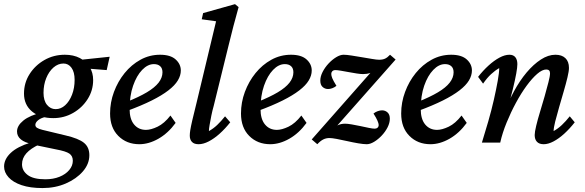

<svg xmlns="http://www.w3.org/2000/svg" viewBox="-60 -699 2867 941"><path d="M148.4 222.7Q87.9 222.7 45.9 208.5Q3.9 194.3 -18.1 169.9Q-40 145.5 -40 117.2Q-40 81.1 -7.3 50.3Q25.4 19.5 89.8 0L130.9 9.8Q90.8 28.3 69.3 52.2Q47.9 76.2 47.9 106.4Q47.9 137.7 75.7 158.7Q103.5 179.7 162.1 179.7Q201.2 179.7 231.4 167.5Q261.7 155.3 279.3 134.3Q296.9 113.3 296.9 88.9Q296.9 65.4 279.8 53.7Q262.7 42 214.8 33.2L106.4 10.7L96.7 6.8Q61.5 0 42.5 -15.6Q23.4 -31.2 23.4 -54.7Q23.4 -83 54.7 -108.4Q85.9 -133.8 148.4 -148.4L164.1 -126Q140.6 -121.1 127 -109.9Q113.3 -98.6 113.3 -86.9Q113.3 -78.1 121.1 -72.8Q128.9 -67.4 148.4 -62.5L261.7 -35.2Q325.2 -20.5 351.6 1Q377.9 22.5 377.9 61.5Q377.9 104.5 346.2 141.1Q314.5 177.7 262.7 200.2Q210.9 222.7 148.4 222.7ZM201.2 -120.1Q135.7 -120.1 96.7 -152.8Q57.6 -185.5 57.6 -240.2Q57.6 -293 85 -335.9Q112.3 -378.9 157.7 -404.8Q203.1 -430.7 257.8 -430.7Q299.8 -430.7 331.1 -414.6Q362.3 -398.4 379.4 -370.6Q396.5 -342.8 396.5 -306.6Q396.5 -255.9 369.6 -213.4Q342.8 -170.9 298.3 -145.5Q253.9 -120.1 201.2 -120.1ZM212.9 -164.1Q238.3 -164.1 259.3 -183.1Q280.3 -202.1 293 -234.9Q305.7 -267.6 305.7 -307.6Q305.7 -345.7 290.5 -366.7Q275.4 -387.7 251 -387.7Q224.6 -387.7 202.1 -368.2Q179.7 -348.6 166.5 -315.9Q153.3 -283.2 153.3 -244.1Q153.3 -206.1 170.4 -185.1Q187.5 -164.1 212.9 -164.1ZM462.9 -355.5 351.6 -364.3 319.3 -404.3 477.5 -420.9Z M623 7.8Q560.5 7.8 520 -32.7Q479.5 -73.2 479.5 -142.6Q479.5 -197.3 498.5 -248.5Q517.6 -299.8 550.8 -340.8Q584 -381.8 628.4 -406.2Q672.9 -430.7 724.6 -430.7Q775.4 -430.7 800.8 -407.7Q826.2 -384.8 826.2 -353.5Q826.2 -329.1 811.5 -304.7Q796.9 -280.3 765.1 -255.9Q733.4 -231.4 683.6 -206.5Q633.8 -181.6 562.5 -155.3V-200.2Q621.1 -223.6 659.7 -246.6Q698.2 -269.5 717.3 -293.9Q736.3 -318.4 736.3 -344.7Q736.3 -364.3 725.1 -374.5Q713.9 -384.8 694.3 -384.8Q664.1 -384.8 636.7 -356.4Q609.4 -328.1 592.3 -278.8Q575.2 -229.5 575.2 -165Q575.2 -115.2 597.2 -88.9Q619.1 -62.5 655.3 -62.5Q679.7 -62.5 712.4 -78.1Q745.1 -93.8 775.4 -132.8L800.8 -96.7Q763.7 -45.9 716.3 -19Q668.9 7.8 623 7.8Z M913.1 7.8Q891.6 7.8 880.9 -3.4Q870.1 -14.6 870.1 -34.2Q870.1 -45.9 872.6 -61.5Q875 -77.1 882.3 -108.9Q889.6 -140.6 904.3 -199.2L999 -594.7L928.7 -604.5L935.5 -634.8L1091.8 -678.7L1109.4 -664.1Q1095.7 -616.2 1084 -570.8Q1072.3 -525.4 1059.6 -473.6L987.3 -179.7Q980.5 -156.2 975.6 -131.3Q970.7 -106.4 967.3 -86.9Q963.9 -67.4 963.9 -56.6Q985.4 -68.4 1004.4 -86.4Q1023.4 -104.5 1043 -128.9L1068.4 -99.6Q1043.9 -68.4 1016.6 -43.9Q989.3 -19.5 962.9 -5.9Q936.5 7.8 913.1 7.8Z M1264.6 7.8Q1202.1 7.8 1161.6 -32.7Q1121.1 -73.2 1121.1 -142.6Q1121.1 -197.3 1140.1 -248.5Q1159.2 -299.8 1192.4 -340.8Q1225.6 -381.8 1270 -406.2Q1314.5 -430.7 1366.2 -430.7Q1417 -430.7 1442.4 -407.7Q1467.8 -384.8 1467.8 -353.5Q1467.8 -329.1 1453.1 -304.7Q1438.5 -280.3 1406.7 -255.9Q1375 -231.4 1325.2 -206.5Q1275.4 -181.6 1204.1 -155.3V-200.2Q1262.7 -223.6 1301.3 -246.6Q1339.8 -269.5 1358.9 -293.9Q1377.9 -318.4 1377.9 -344.7Q1377.9 -364.3 1366.7 -374.5Q1355.5 -384.8 1335.9 -384.8Q1305.7 -384.8 1278.3 -356.4Q1251 -328.1 1233.9 -278.8Q1216.8 -229.5 1216.8 -165Q1216.8 -115.2 1238.8 -88.9Q1260.7 -62.5 1296.9 -62.5Q1321.3 -62.5 1354 -78.1Q1386.7 -93.8 1417 -132.8L1442.4 -96.7Q1405.3 -45.9 1357.9 -19Q1310.5 7.8 1264.6 7.8Z M1574.2 -62.5 1565.4 -66.4Q1579.1 -77.1 1595.2 -85Q1611.3 -92.8 1630.9 -92.8Q1642.6 -92.8 1663.1 -89.4Q1683.6 -85.9 1706.1 -81.1Q1728.5 -76.2 1747.6 -72.3Q1766.6 -68.4 1776.4 -68.4Q1785.2 -68.4 1790.5 -73.2Q1795.9 -78.1 1795.9 -86.9Q1795.9 -93.8 1790 -107.4Q1784.2 -121.1 1770.5 -142.6Q1780.3 -150.4 1791.5 -154.3Q1802.7 -158.2 1812.5 -158.2Q1828.1 -158.2 1839.4 -147.9Q1850.6 -137.7 1850.6 -117.2Q1850.6 -96.7 1839.4 -74.7Q1828.1 -52.7 1810.5 -34.2Q1793 -15.6 1773.4 -3.9Q1753.9 7.8 1737.3 7.8Q1721.7 7.8 1695.8 3.4Q1669.9 -1 1642.1 -7.3Q1614.3 -13.7 1590.3 -18.1Q1566.4 -22.5 1554.7 -22.5Q1538.1 -22.5 1524.4 -15.6Q1510.7 -8.8 1495.1 7.8L1467.8 -15.6L1772.5 -361.3L1781.2 -357.4Q1769.5 -346.7 1753.9 -341.3Q1738.3 -335.9 1719.7 -335.9Q1707 -335.9 1688 -338.9Q1668.9 -341.8 1648.4 -345.7Q1627.9 -349.6 1610.4 -352.5Q1592.8 -355.5 1584 -355.5Q1574.2 -355.5 1568.8 -350.1Q1563.5 -344.7 1563.5 -336.9Q1563.5 -328.1 1568.4 -315.9Q1573.2 -303.7 1588.9 -278.3Q1579.1 -270.5 1568.4 -266.6Q1557.6 -262.7 1547.9 -262.7Q1532.2 -262.7 1521 -272.9Q1509.8 -283.2 1509.8 -303.7Q1509.8 -324.2 1521 -346.2Q1532.2 -368.2 1549.8 -387.2Q1567.4 -406.2 1587.4 -418.5Q1607.4 -430.7 1624 -430.7Q1638.7 -430.7 1663.1 -426.8Q1687.5 -422.9 1713.9 -418.5Q1740.2 -414.1 1763.2 -410.2Q1786.1 -406.2 1797.9 -406.2Q1815.4 -406.2 1827.1 -411.6Q1838.9 -417 1851.6 -430.7L1878.9 -407.2Z M2049.8 7.8Q1987.3 7.8 1946.8 -32.7Q1906.2 -73.2 1906.2 -142.6Q1906.2 -197.3 1925.3 -248.5Q1944.3 -299.8 1977.5 -340.8Q2010.7 -381.8 2055.2 -406.2Q2099.6 -430.7 2151.4 -430.7Q2202.1 -430.7 2227.5 -407.7Q2252.9 -384.8 2252.9 -353.5Q2252.9 -329.1 2238.3 -304.7Q2223.6 -280.3 2191.9 -255.9Q2160.2 -231.4 2110.4 -206.5Q2060.5 -181.6 1989.3 -155.3V-200.2Q2047.9 -223.6 2086.4 -246.6Q2125 -269.5 2144 -293.9Q2163.1 -318.4 2163.1 -344.7Q2163.1 -364.3 2151.9 -374.5Q2140.6 -384.8 2121.1 -384.8Q2090.8 -384.8 2063.5 -356.4Q2036.1 -328.1 2019 -278.8Q2002 -229.5 2002 -165Q2002 -115.2 2023.9 -88.9Q2045.9 -62.5 2082 -62.5Q2106.4 -62.5 2139.2 -78.1Q2171.9 -93.8 2202.1 -132.8L2227.5 -96.7Q2190.4 -45.9 2143.1 -19Q2095.7 7.8 2049.8 7.8Z M2604.5 7.8Q2583 7.8 2571.8 -3.9Q2560.5 -15.6 2560.5 -37.1Q2560.5 -51.8 2567.9 -82.5Q2575.2 -113.3 2586.9 -151.4Q2598.6 -189.5 2609.4 -227.5Q2620.1 -265.6 2627.9 -295.9Q2635.7 -326.2 2635.7 -339.8Q2635.7 -358.4 2617.2 -358.4Q2597.7 -358.4 2572.8 -336.9Q2547.9 -315.4 2521 -278.8Q2494.1 -242.2 2468.8 -195.3Q2443.4 -148.4 2422.9 -98.1Q2402.3 -47.9 2391.6 0H2301.8Q2317.4 -49.8 2333 -104Q2348.6 -158.2 2360.4 -210Q2372.1 -261.7 2379.4 -302.7Q2386.7 -343.8 2386.7 -365.2Q2366.2 -353.5 2346.7 -335.4Q2327.1 -317.4 2307.6 -289.1L2283.2 -322.3Q2307.6 -353.5 2334.5 -377.9Q2361.3 -402.3 2387.7 -416.5Q2414.1 -430.7 2436.5 -430.7Q2456.1 -430.7 2465.8 -418.5Q2475.6 -406.2 2475.6 -384.8Q2475.6 -369.1 2470.2 -338.9Q2464.8 -308.6 2453.1 -260.7Q2441.4 -212.9 2420.9 -142.6H2411.1Q2430.7 -199.2 2459 -251.5Q2487.3 -303.7 2521 -343.8Q2554.7 -383.8 2590.8 -407.2Q2627 -430.7 2662.1 -430.7Q2693.4 -430.7 2710.9 -414.1Q2728.5 -397.5 2728.5 -366.2Q2728.5 -350.6 2721.2 -319.8Q2713.9 -289.1 2702.6 -250.5Q2691.4 -211.9 2680.2 -173.3Q2668.9 -134.8 2661.1 -103.5Q2653.3 -72.3 2653.3 -56.6Q2674.8 -68.4 2693.8 -86.4Q2712.9 -104.5 2732.4 -128.9L2756.8 -99.6Q2732.4 -68.4 2705.6 -43.9Q2678.7 -19.5 2652.8 -5.9Q2627 7.8 2604.5 7.8Z"/></svg>

Font: Crimson Pro Medium
Style: Italic
Weight: 500
Italic angle: -12°
Designer: Jacques Le Bailly
Foundry: Baron von Fonthausen
Version: Version 1.003